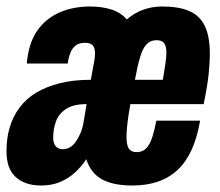

<svg xmlns="http://www.w3.org/2000/svg" viewBox="-23 -560 677 592"><path d="M104 12Q78 12 58 5Q38 -2 24 -15.5Q10 -29 3.5 -48.5Q-3 -68 -3 -95Q-3 -134 7 -167.5Q17 -201 37.5 -228.5Q58 -256 89 -274.5Q120 -293 162 -303.5Q204 -314 257 -314L268 -374Q269 -380 269.5 -385.5Q270 -391 270 -396Q270 -412 263 -420Q256 -428 239 -428Q222 -428 211.5 -420.5Q201 -413 195.5 -400.5Q190 -388 187 -373L186 -364H60Q60 -365 60 -369Q60 -373 61 -377Q68 -433 94 -468.5Q120 -504 161.5 -522Q203 -540 255 -540Q290 -540 319.5 -531Q349 -522 368 -500Q391 -520 418.5 -530Q446 -540 478 -540Q527 -540 559.5 -526.5Q592 -513 608 -481Q624 -449 624 -393Q624 -368 620.5 -333Q617 -298 605 -239H379Q373 -206 370 -180.5Q367 -155 367 -138Q367 -122 370 -111.5Q373 -101 380 -96Q387 -91 398 -91Q411 -91 420 -96.5Q429 -102 436 -113.5Q443 -125 448.5 -143.5Q454 -162 459 -188H594Q585 -136 568 -98.5Q551 -61 525 -36.5Q499 -12 464 0Q429 12 385 12Q326 12 291.5 -7Q257 -26 243 -69Q228 -46 207.5 -27.5Q187 -9 161.5 1.5Q136 12 104 12ZM171 -100Q183 -100 193 -106Q203 -112 211 -123.5Q219 -135 225.5 -150.5Q232 -166 235 -185L244 -239Q203 -239 180.5 -224Q158 -209 149.5 -185.5Q141 -162 141 -136Q141 -124 144.5 -116Q148 -108 155 -104Q162 -100 171 -100ZM393 -314H479Q484 -342 487 -363Q490 -384 490 -398Q490 -412 486.5 -420.5Q483 -429 476.5 -432.5Q470 -436 459 -436Q441 -436 429 -423.5Q417 -411 409 -384Q401 -357 393 -314Z"/></svg>

Font: Archivo ExtraCondensed ExtraBold
Style: Italic
Weight: 800
Width: 2
Italic angle: -10°
Designer: Hector Gatti
Foundry: Omnibus-Type
Version: Version 2.001